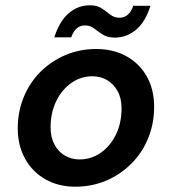

<svg xmlns="http://www.w3.org/2000/svg" viewBox="-20 -693 649 725"><path d="M264 12Q200 12 150.5 -16.5Q101 -45 74 -95Q47 -145 47 -208Q47 -271 69.5 -326Q92 -381 132.5 -421.5Q173 -462 227 -485Q281 -508 343 -508Q408 -508 457.5 -480.5Q507 -453 534.5 -404Q562 -355 562 -290Q562 -226 539.5 -171Q517 -116 476 -75Q435 -34 381 -11Q327 12 264 12ZM280 -91Q325 -91 361 -116.5Q397 -142 418 -185.5Q439 -229 439 -284Q439 -322 424 -349Q409 -376 384.5 -390.5Q360 -405 329 -405Q285 -405 249 -379.5Q213 -354 192 -310.5Q171 -267 171 -212Q171 -175 185.5 -147.5Q200 -120 225 -105.5Q250 -91 280 -91ZM185 -552Q205 -614 240 -643.5Q275 -673 319 -673Q347 -673 364 -661.5Q381 -650 396 -638Q411 -626 432 -626Q449 -626 462.5 -637.5Q476 -649 483 -671H548Q529 -610 493.5 -580.5Q458 -551 414 -551Q386 -551 368 -562.5Q350 -574 335.5 -585.5Q321 -597 300 -597Q283 -597 270 -586Q257 -575 249 -552Z"/></svg>

Font: DM Sans 24pt SemiBold
Style: Italic
Weight: 600
Italic angle: -10°
Designer: Colophon Foundry, Jonny Pinhorn
Foundry: Colophon Foundry
Version: Version 4.004;gftools[0.9.30]